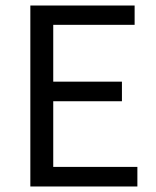

<svg xmlns="http://www.w3.org/2000/svg" viewBox="-20 -676 567 696"><path d="M90 0V-656H468V-586H173V-380H422V-309H173V-71H478V0Z"/></svg>

Font: Processing Sans Pro
Style: Regular
Weight: 400
Designer: Paul D. Hunt
Foundry: Adobe Systems Incorporated
Version: Version 2.020;PS 2.000;hotconv 1.0.86;makeotf.lib2.5.63406